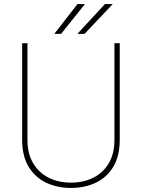

<svg xmlns="http://www.w3.org/2000/svg" viewBox="-20 -926 707 956"><path d="M549.8 -710.9H576.2V-229Q576.2 -149.4 544.4 -96.2Q512.7 -43 457.8 -16.6Q402.8 9.8 333.5 9.8Q264.2 9.8 209.2 -16.6Q154.3 -43 122.3 -96.2Q90.3 -149.4 90.3 -229V-710.9H116.7V-229Q116.7 -160.6 145.3 -113Q173.8 -65.4 222.9 -41Q272 -16.6 333.5 -16.6Q395 -16.6 444.1 -41Q493.2 -65.4 521.5 -113Q549.8 -160.6 549.8 -229ZM365.2 -757.3 502.4 -905.8H541.5L400.9 -757.3ZM250.5 -757.3 365.7 -905.8H402.8L284.2 -757.3Z"/></svg>

Font: Vazirmatn FD Thin
Style: Regular
Weight: 100
Designer: Saber Rastikerdar
Foundry: Saber Rastikerdar
Version: Version 33.003